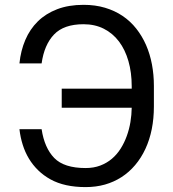

<svg xmlns="http://www.w3.org/2000/svg" viewBox="-20 -757 710 787"><path d="M59.7 -227.3H150.6Q162.3 -150.6 202.4 -109.4Q242.5 -68.2 331 -68.2Q364 -68.2 390.8 -78.3Q417.6 -88.4 438.6 -106.2Q459.5 -123.9 474.6 -147.9Q489.7 -171.9 499.6 -199.4Q509.6 -226.9 514.6 -256.6Q519.5 -286.2 519.9 -315.3H233V-393.5H519.9V-403.4Q519.9 -459.9 506.4 -506.7Q492.9 -553.6 467.5 -587.2Q442.1 -620.7 405.5 -639.2Q369 -657.7 322.4 -657.7Q241.5 -657.7 201.3 -615.4Q161.2 -573.2 150.6 -497.2H59.7Q65 -549.4 83.8 -593.4Q102.6 -637.4 135.1 -669.4Q167.6 -701.3 214.5 -719.3Q261.4 -737.2 322.4 -737.2Q370.4 -737.2 410.3 -725.3Q450.3 -713.4 482.4 -691.8Q514.6 -670.1 538.5 -639.7Q562.5 -609.4 578.7 -572.4Q594.8 -535.5 602.8 -493.1Q610.8 -450.6 610.8 -404.8V-321Q610.8 -221.6 576 -146.7Q558.6 -109.4 533.9 -80.3Q509.2 -51.1 478.2 -31.1Q447.1 -11 410.2 -0.5Q373.2 9.9 331 9.9Q244.3 9.9 187.1 -21.7Q158.4 -37.6 136.4 -59.1Q114.3 -80.6 98.5 -106.9Q82.7 -133.2 73.2 -163.5Q63.6 -193.9 59.7 -227.3Z"/></svg>

Font: Inter P
Style: Regular
Weight: 400
Designer: Rasmus Andersson
Foundry: rsms
Version: Version 3.018;git-588b23468